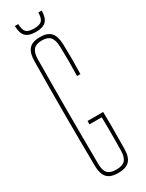

<svg xmlns="http://www.w3.org/2000/svg" viewBox="-240 -952 752 991"><g transform="rotate(-30 136.0 -457.0)"><path d="M141 5Q110.5 5 91.5 -4.5Q72.5 -14 63.5 -34.5Q54.5 -55 54 -88Q53 -171.5 52.5 -248.5Q52 -325.5 52 -400Q52 -474.5 52.5 -551.5Q53 -628.5 54 -712Q54.5 -745 63.5 -765.5Q72.5 -786 91.2 -795.5Q110 -805 140 -805Q184.5 -805 204.5 -783.2Q224.5 -761.5 226 -712Q227.5 -665 227.5 -623.8Q227.5 -582.5 226 -535H206Q207.5 -582.5 207.5 -623.8Q207.5 -665 206 -712Q204.5 -751 189.2 -768Q174 -785 140 -785Q105.5 -785 90.2 -768Q75 -751 74 -712Q73.5 -628.5 73 -551.5Q72.5 -474.5 72.5 -400Q72.5 -325.5 73 -248.5Q73.5 -171.5 74 -88Q74 -49 89.5 -32Q105 -15 141 -15Q177 -15 193.2 -32Q209.5 -49 210 -88Q210.5 -123.5 210.8 -155.5Q211 -187.5 210.8 -219.5Q210.5 -251.5 210 -287H137V-307H230Q231 -272.5 231 -222Q231 -171.5 230 -88Q229.5 -38.5 208.5 -16.8Q187.5 5 141 5ZM137 -838Q95 -838 76.5 -856.8Q58 -875.5 57 -919H77Q78 -884.5 90.8 -871.2Q103.5 -858 137 -858Q171 -858 183.8 -871.2Q196.5 -884.5 197 -919H217Q216.5 -875.5 197.8 -856.8Q179 -838 137 -838Z"/></g></svg>

Font: Big Shoulders Thin
Style: Regular
Weight: 100
Designer: Patric King
Foundry: XO Type Co
Version: Version 2.002